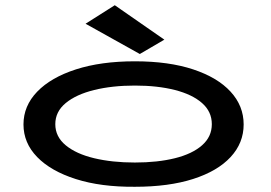

<svg xmlns="http://www.w3.org/2000/svg" viewBox="-20 -708 1040 736"><path d="M497 8Q367 9 271 -21.5Q175 -52 122.5 -106Q70 -160 70 -231Q70 -302 122.5 -356.5Q175 -411 271 -442Q367 -473 497 -473Q627 -473 720.5 -442Q814 -411 864 -356.5Q914 -302 914 -231Q914 -160 864 -106Q814 -52 720.5 -22Q627 8 497 8ZM497 -85Q584 -85 650.5 -101.5Q717 -118 754.5 -151Q792 -184 792 -232Q792 -280 754.5 -313Q717 -346 650.5 -363Q584 -380 497 -380Q410 -380 341 -363Q272 -346 232 -313Q192 -280 192 -232Q192 -184 232 -151Q272 -118 341 -101.5Q410 -85 497 -85ZM516 -501 308 -617 420 -688 610 -556Z"/></svg>

Font: Inconsolata UltraExpanded SemiBold
Style: Regular
Weight: 600
Width: 9
Monospace: yes
Designer: Raph Levien, Cyreal, Brenton Simpson
Foundry: Raph Levien, Cyreal, Google
Version: Version 3.001; ttfautohint (v1.8.2.53-6de2)